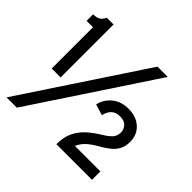

<svg xmlns="http://www.w3.org/2000/svg" viewBox="-178 -891 1082 1082"><g transform="rotate(45 363.0 -350.0)"><path d="M77 -283V-612H26V-664Q55.5 -664 70.8 -674.8Q86 -685.5 94 -705H148V-283ZM12 12 491 -712H573L94 12ZM397 0Q397 -57 416.5 -97Q436 -137 469.2 -166.5Q502.5 -196 544 -221Q572 -237.5 590 -256Q608 -274.5 608 -306Q608 -326.5 591.8 -345.8Q575.5 -365 540 -365Q508 -365 489 -347.5Q470 -330 463 -297L397 -317Q407.5 -365 446.2 -397Q485 -429 544 -429Q605.5 -429 643.8 -394.5Q682 -360 682 -303Q682 -266.5 668 -241Q654 -215.5 628.2 -195.8Q602.5 -176 567 -156Q530.5 -135 509.5 -113.8Q488.5 -92.5 478 -67H681V0Z"/></g></svg>

Font: Undotted
Style: Regular
Weight: 400
Designer: Delve Withrington, Dave Bailey, Thomas Jockin
Foundry: Delve Fonts LLC
Version: Version 4.000